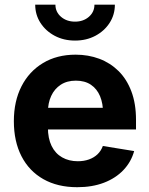

<svg xmlns="http://www.w3.org/2000/svg" viewBox="-20 -781 632 812"><path d="M306.6 10.7Q223.6 10.7 163.3 -23.4Q103 -57.6 70.8 -120.4Q38.6 -183.1 38.6 -268.6Q38.6 -352.5 70.8 -415.8Q103 -479 161.9 -514.4Q220.7 -549.8 299.8 -549.8Q353.5 -549.8 399.9 -532.5Q446.3 -515.1 481.2 -480.7Q516.1 -446.3 535.6 -394.5Q555.2 -342.8 555.2 -273.9V-233.4H97.7V-325.2H484.4L416 -300.8Q416 -343.3 403.1 -374.3Q390.1 -405.3 364.5 -422.6Q338.9 -439.9 300.8 -439.9Q263.2 -439.9 236.8 -422.6Q210.4 -405.3 196.5 -375.2Q182.6 -345.2 182.6 -306.6V-242.2Q182.6 -195.8 198.2 -163.8Q213.9 -131.8 242.7 -115.5Q271.5 -99.1 309.1 -99.1Q335 -99.1 356.2 -106.7Q377.4 -114.3 392.3 -128.4Q407.2 -142.6 415 -163.6L547.4 -142.1Q534.7 -96.2 502 -61.8Q469.2 -27.3 419.7 -8.3Q370.1 10.7 306.6 10.7ZM297.4 -609.4Q249.5 -609.4 211.4 -629.6Q173.3 -649.9 151.1 -684.3Q128.9 -718.8 128.9 -761.2H214.4Q214.4 -730.5 238 -710Q261.7 -689.5 297.4 -689.5Q332.5 -689.5 356 -710Q379.4 -730.5 379.4 -761.2H465.8Q465.8 -718.8 443.6 -684.3Q421.4 -649.9 383.3 -629.6Q345.2 -609.4 297.4 -609.4Z"/></svg>

Font: Inter 16pt
Style: Bold
Weight: 700
Version: Version 4.001;git-66647c0bb